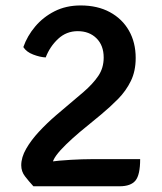

<svg xmlns="http://www.w3.org/2000/svg" viewBox="-20 -666 580 687"><path d="M63.5 -497.5Q77.5 -537.5 106 -571.2Q134.5 -605 175.5 -625.8Q216.5 -646.5 268.5 -646.5Q329 -646.5 373.2 -622.5Q417.5 -598.5 441.5 -556.2Q465.5 -514 465.5 -458.5Q465.5 -411.5 448.2 -376.2Q431 -341 402.8 -312.2Q374.5 -283.5 341.5 -256L265.5 -193.5Q239 -171 216.8 -149.5Q194.5 -128 181.2 -109.8Q168 -91.5 167.5 -79L165 0.5H99.5Q83 -17.5 69.5 -35Q56 -52.5 56 -74.5Q56 -103 73.5 -133.5Q91 -164 119.2 -194.5Q147.5 -225 180 -253L279 -337Q312 -365.5 331.5 -394Q351 -422.5 351 -460Q351 -503.5 325.2 -529Q299.5 -554.5 258 -554.5Q217.5 -554.5 188 -527Q158.5 -499.5 143.5 -460.5Q123 -461.5 98.8 -470.8Q74.5 -480 63.5 -497.5ZM481.5 -96.5Q481.5 -40.5 464.8 -20Q448 0.5 408 0.5H106.5L75 -71Q106 -80.5 149 -86.2Q192 -92 234.2 -94.2Q276.5 -96.5 305 -96.5Z"/></svg>

Font: Signika Negative Medium
Style: Regular
Weight: 500
Designer: Anna Giedry
Foundry: Anna Giedry
Version: Version 2.001